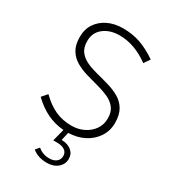

<svg xmlns="http://www.w3.org/2000/svg" viewBox="-224 -825 1047 1174"><g transform="rotate(30 300.0 -238.0)"><path d="M297 235Q266 235 240 226.5Q214 218 194 201L216 175Q251 204 296 204Q328 204 346.5 189Q365 174 365 149Q365 123 345 109.5Q325 96 289 96H264L286 10Q223 5 169 -21Q115 -47 64 -96L97 -134Q149 -83 200.5 -60Q252 -37 314 -37Q362 -37 401 -56.5Q440 -76 463 -109.5Q486 -143 486 -186Q486 -232 464.5 -259.5Q443 -287 407.5 -303Q372 -319 329.5 -330Q287 -341 244.5 -353.5Q202 -366 166.5 -386.5Q131 -407 109.5 -442Q88 -477 88 -533Q88 -588 114.5 -627.5Q141 -667 187 -689Q233 -711 292 -711Q360 -711 415.5 -691.5Q471 -672 533 -630L504 -588Q456 -624 403 -643.5Q350 -663 296 -663Q228 -663 184 -628.5Q140 -594 140 -535Q140 -488 161.5 -460.5Q183 -433 218.5 -417Q254 -401 296.5 -390.5Q339 -380 381.5 -367.5Q424 -355 459.5 -334.5Q495 -314 516.5 -278Q538 -242 538 -184Q538 -129 509 -85Q480 -41 431 -16Q382 9 320 11L307 68Q351 69 377 90.5Q403 112 403 147Q403 185 373.5 210Q344 235 297 235Z"/></g></svg>

Font: Red Hat Mono
Style: Regular
Weight: 300
Monospace: yes
Designer: Pentagram, MCKL
Foundry: Pentagram, MCKL
Version: Version 1.023